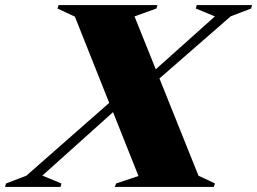

<svg xmlns="http://www.w3.org/2000/svg" viewBox="-102 -735 1011 755"><path d="M442.5 -43 342.5 -294 64.5 -44.5 139.5 -13.5 136 0H-82L-78.5 -13.5L1.5 -44L327.5 -330.5L192.5 -669.5L124 -701.5L128.5 -715H517L513 -701.5L427 -670.5L510.5 -462.5L743 -670.5L668 -701.5L671.5 -715H889L885.5 -701.5L805.5 -671L525 -426.5L678.5 -44L743.5 -13.5L738.5 0H349.5L354.5 -13.5Z"/></svg>

Font: Newsreader 72pt ExtraBold
Style: Italic
Weight: 800
Italic angle: -17°
Designer: Hugues Gentile
Foundry: Production Type
Version: Version 1.003; ttfautohint (v1.8.3)